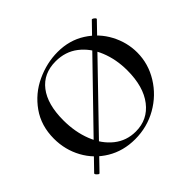

<svg xmlns="http://www.w3.org/2000/svg" viewBox="-118 -639 810 810"><g transform="rotate(-45 287.0 -234.0)"><path d="M65 8Q61 8 54.5 1Q48 -6 51 -9L503 -475H504Q509 -475 515.5 -469Q522 -463 518 -460L67 7ZM34 -232Q34 -309 74 -365.5Q114 -422 176.5 -451Q239 -480 304 -480Q374 -480 428 -445.5Q482 -411 511 -356Q540 -301 540 -241Q540 -174 504 -115.5Q468 -57 407.5 -22.5Q347 12 275 12Q205 12 150 -21Q95 -54 64.5 -110Q34 -166 34 -232ZM457 -217Q457 -283 434.5 -338Q412 -393 370 -425.5Q328 -458 270 -458Q197 -458 157 -406Q117 -354 117 -259Q117 -189 139.5 -132Q162 -75 203.5 -42Q245 -9 300 -9Q371 -9 414 -64.5Q457 -120 457 -217Z"/></g></svg>

Font: Cormorant SC Medium
Style: Regular
Weight: 500
Designer: Christian Thalmann (Catharsis Fonts)
Foundry: Catharsis Fonts
Version: Version 4.000